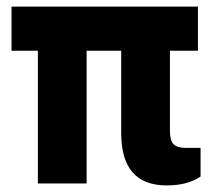

<svg xmlns="http://www.w3.org/2000/svg" viewBox="-20 -557 677 583"><path d="M581 -537V-403H496V-160Q496 -130 507 -119Q518 -108 544 -108H589V-21Q550 6 486 6Q348 6 348 -153V-403H243V0H95V-403H15V-537Z"/></svg>

Font: Exo
Style: Bold
Weight: 700
Designer: Natanael Gama
Foundry: Natanael Gama
Version: Version 1.500; ttfautohint (v1.6)